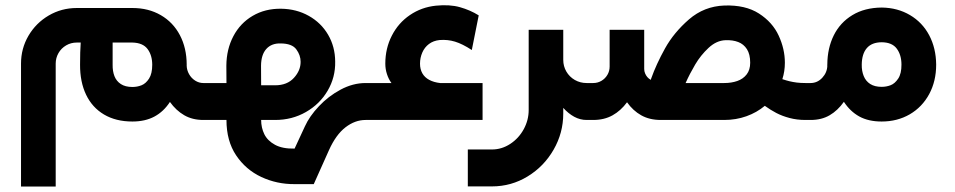

<svg xmlns="http://www.w3.org/2000/svg" viewBox="-20 -448 3568 717"><path d="M752.2 -137.9H739.4Q723.2 -137.9 708.9 -146.9Q694.6 -156 686.1 -171Q677.6 -186.1 677.1 -203Q677.2 -204.2 677.2 -206.3Q677.1 -268.6 651.8 -316.7Q626.5 -364.8 580.5 -391.4Q534.5 -418.1 474.9 -418.1H266.6Q209.7 -418.1 161.9 -390.1Q114.2 -362.1 86.3 -314.5Q58.5 -266.9 58.5 -210.5V248.6H188V-210.5Q188 -231.6 198.4 -249.8Q208.8 -267.9 226.9 -278.5Q245 -289.1 266.6 -289.1H281.4Q279 -255.6 279 -206.7Q278.6 -142.1 301.5 -94.3Q324.3 -46.6 368.4 -20.4Q412.6 5.8 474.5 5.8Q522.2 5.8 556.8 -12.8Q591.3 -31.4 614.6 -67.3Q637.4 -35.4 668 -17.7Q698.5 0 739.4 0H752.2ZM548.5 -206.3Q548.5 -173 536.6 -154.5Q524.6 -136 508.6 -129.6Q492.5 -123.2 474.5 -123.2Q447.9 -123.2 431.3 -134.1Q414.7 -144.9 407.4 -163.6Q400.2 -182.4 400.6 -205.9V-289.1H474.5Q513.5 -288.2 531 -265Q548.4 -241.7 548.5 -206.3Z M954.8 -202.6Q955.2 -243.8 974.6 -265.3Q993.9 -286.7 1028 -285.8Q1070.6 -285.5 1086.6 -263.6Q1102.6 -241.8 1102.6 -217.5Q1102.9 -184.9 1077.6 -157.2Q1052.3 -129.5 1007.5 -129.5H955.2ZM752.3 0H825.7Q825.7 78.3 861.8 132.1Q897.8 185.8 955.8 212.9Q1013.7 240 1080.1 239.6H1151.7L1208.7 112.3Q1234.6 54.8 1270.2 27.4Q1305.8 0 1345.2 0H1347.8V-137.9H1345.2Q1297.9 -137.9 1252 -113.3Q1206.1 -88.7 1171 -51.3Q1135.8 -14 1118.6 23.9L1080.1 106.9Q1034.9 107.9 1007 92.7Q979.1 77.5 967.1 53.2Q955.2 28.9 955.2 0H1007.5Q1070.7 0 1122.5 -29.7Q1174.3 -59.3 1203.6 -109.4Q1232.9 -159.5 1231.7 -218.3Q1231.3 -273.8 1205.2 -318.4Q1179 -363.1 1133 -388.8Q1087 -414.6 1029.9 -415.4Q970.1 -416.2 923.7 -388.9Q877.2 -361.7 851.5 -312.9Q825.7 -264 825.3 -202.6L825.7 -137.9H752.3Q733.3 -121.1 726.4 -95Q719.5 -68.9 726.4 -42.8Q733.3 -16.7 752.3 0Z M1347.9 0H1782.1V-137.9H1623.7Q1599.9 -140.6 1583 -149.7Q1566 -158.8 1557.2 -174.2Q1548.5 -189.7 1548.5 -210.3Q1548.5 -232.3 1557 -251.8Q1565.5 -271.4 1581.9 -283.7Q1598.4 -296.1 1621.7 -298.5Q1651.5 -300.9 1679.2 -292.5Q1706.9 -284.1 1741.9 -261.2L1767.7 -390.6Q1736 -410.4 1697.5 -421.2Q1659 -432 1607.8 -426.8Q1553.9 -421.2 1510.8 -391.8Q1467.6 -362.5 1443.3 -314.9Q1418.9 -267.3 1418.9 -210.3Q1418.9 -190.1 1425 -171.4Q1431 -152.7 1441.8 -137.9H1347.9Q1328.8 -121.1 1322 -95Q1315.1 -68.9 1322 -42.8Q1328.8 -16.7 1347.9 0Z M1817 248.1Q1889.4 248.1 1950.4 210.8Q2011.4 173.6 2047.4 110.9Q2083.4 48.2 2083.4 -23.8V-45.1Q2102.6 -23.8 2124.5 -11.9Q2146.5 0 2170.8 0H2171.5V-137.9H2170.8Q2146.7 -137.9 2126.6 -149.4Q2106.5 -161 2094.9 -180.9Q2083.4 -200.8 2083.4 -224.4V-336.7H1954.3V-37.1Q1954.3 0.5 1935.8 34.5Q1917.2 68.6 1885.4 89.4Q1853.7 110.2 1817 110.2H1727V248.1Z M2689.1 -297.9Q2716.2 -299 2736.7 -291.1Q2757.2 -283.3 2769.3 -264.4Q2781.5 -245.5 2781.5 -213.7Q2781.5 -187.1 2768.3 -170.1Q2755.1 -153.1 2733.2 -145.5Q2711.4 -137.9 2684.3 -137.9H2540.3Q2555.9 -172.9 2576.2 -207.2Q2596.4 -241.5 2625.9 -269.1Q2655.4 -296.7 2689.1 -297.9ZM2171.9 0H2195.2Q2236.5 0 2267.4 -17.3Q2298.3 -34.5 2321.6 -66.1Q2343.9 -34.5 2374.8 -17.3Q2405.7 0 2447.5 0H2684.3Q2728.6 0 2767.4 -13.9Q2806.1 -27.7 2836.1 -52.8Q2857.1 -37.6 2879 -26.1Q2900.9 -14.7 2928.4 -7.4Q2955.9 0 2987.7 0H2994.4V-137.9H2988.1Q2969.9 -137.9 2955.4 -139.7Q2940.8 -141.6 2928.3 -144.6Q2915.7 -147.6 2901.6 -152.4Q2911 -181.5 2911 -213.7Q2911 -264.9 2887.9 -315Q2864.8 -365.1 2814.1 -397.6Q2763.4 -430 2685.1 -427.4Q2609.5 -424.6 2552.9 -375.6Q2496.4 -326.5 2463.5 -267.3Q2430.6 -208 2411.6 -154.3Q2410.7 -152.2 2410.3 -149.8Q2403 -153.6 2397.5 -160Q2392 -166.4 2388.9 -174.2Q2385.7 -182 2385.7 -190.5V-336.7H2256.6V-199.6Q2256.6 -182.6 2248.3 -168.5Q2240 -154.4 2225.9 -146.1Q2211.9 -137.9 2195.2 -137.9H2171.9Q2152.8 -121.1 2145.9 -95Q2139 -68.9 2145.9 -42.8Q2152.8 -16.7 2171.9 0Z M3272.5 -123.7Q3246.3 -123.7 3229.6 -134.4Q3213 -145.2 3205.4 -164.1Q3197.7 -183 3198.1 -206.5Q3198.5 -246.8 3217 -268.3Q3235.5 -289.9 3272.5 -290.2Q3311.4 -289.9 3328.9 -266.3Q3346.3 -242.8 3346.4 -206.9Q3346.6 -173 3334.1 -154.3Q3321.6 -135.7 3305.7 -129.7Q3289.8 -123.7 3272.5 -123.7ZM3069.5 -207.3Q3069.5 -206.4 3069.1 -203.3Q3069.1 -203.3 3069.6 -203.2Q3068.9 -177.2 3050.7 -157.6Q3032.6 -138.1 3007.3 -137.9H2994.4Q2975.8 -121.1 2969 -95Q2962.1 -68.9 2969 -42.6Q2975.8 -16.3 2994.4 0H3007.3Q3048.2 0 3078.2 -17.6Q3108.3 -35.1 3131.4 -67.8Q3154.8 -31.9 3189 -13Q3223.2 5.8 3272.5 5.8Q3331 5.8 3377.4 -21.1Q3423.7 -48.1 3449.9 -96.5Q3476.1 -145 3476 -206.9Q3475.4 -268.4 3449.9 -316.5Q3424.4 -364.5 3378.2 -391.7Q3332 -419 3273.3 -419.8Q3209 -419.4 3163.2 -391.6Q3117.3 -363.8 3093.6 -316Q3069.9 -268.1 3069.5 -207.3Z"/></svg>

Font: Arad-FD-VF Thin
Style: Regular
Weight: 100
Designer: Mohammad Darvishi
Version: Version 1.010;September 21, 2024;FontCreator 15.0.0.2992 64-